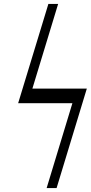

<svg xmlns="http://www.w3.org/2000/svg" viewBox="-20 -714 465 984"><path d="M73 -185H351L219 250H270L425 -260H146L278 -694H228Z"/></svg>

Font: CMU Serif
Style: Italic
Weight: 500
Italic angle: -14.04°
Version: Version 0.7.0